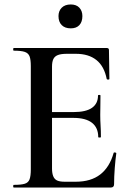

<svg xmlns="http://www.w3.org/2000/svg" viewBox="-20 -840 587 860"><path d="M476 0H42Q39 0 39 -6Q39 -12 42 -12Q75 -12 91 -17Q107 -22 112.5 -37Q118 -52 118 -81V-544Q118 -573 112.5 -587.5Q107 -602 91 -607.5Q75 -613 42 -613Q39 -613 39 -619Q39 -625 42 -625H458Q468 -625 468 -616L470 -486Q470 -484 465 -483.5Q460 -483 458 -486Q447 -543 412 -571Q377 -599 320 -599H279Q254 -599 239.5 -593.5Q225 -588 219 -575.5Q213 -563 213 -542V-85Q213 -64 218.5 -50.5Q224 -37 236 -31.5Q248 -26 270 -26H319Q387 -26 429 -58.5Q471 -91 489 -155Q490 -158 495.5 -157Q501 -156 501 -154Q497 -126 494 -87Q491 -48 491 -15Q491 0 476 0ZM420 -226Q420 -268 392 -290Q364 -312 308 -312H168V-338H309Q365 -338 392 -357Q419 -376 419 -412Q419 -415 424.5 -415Q430 -415 430 -412Q430 -380 429.5 -362Q429 -344 429 -325Q429 -301 430.5 -277.5Q432 -254 432 -226Q432 -224 426 -224Q420 -224 420 -226ZM297 -713Q271 -713 256.5 -727.5Q242 -742 242 -768Q242 -791 256.5 -805.5Q271 -820 297 -820Q322 -820 335.5 -805.5Q349 -791 349 -768Q349 -742 335.5 -727.5Q322 -713 297 -713Z"/></svg>

Font: Cormorant Light SemiBold
Style: Regular
Weight: 600
Version: Version 4.000